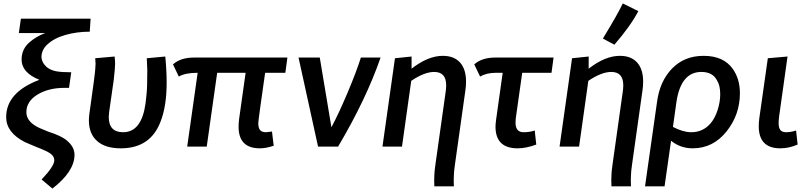

<svg xmlns="http://www.w3.org/2000/svg" viewBox="-20 -856 4718 1121"><path d="M286 245Q415 145 415 48Q415 2 372 -34Q342 -62 260 -88L210 -109Q134 -144 134 -201Q134 -264 198.5 -303.5Q263 -343 356 -343H383L396 -434Q339 -434 307.5 -440Q276 -446 253 -464Q222 -492 222 -527Q225 -568 256 -596Q295 -633 362 -652Q429 -671 504 -671L509 -747H102L90 -663H244Q191 -643 152 -609Q106 -569 106 -508Q106 -432 210 -390Q16 -317 16 -172Q16 -82 126 -26L192 2Q253 25 275 41Q297 57 297 80Q297 114 223 192Z M685 10Q858 10 917 -145Q953 -235 953 -374Q953 -444 945 -526L837 -516L840 -447Q840 -347 836 -310L830 -254Q807 -84 699 -84Q615 -84 615 -173L617 -200L644 -389Q652 -459 652 -483Q652 -505 649 -526L536 -516Q538 -494 538 -484Q538 -473 536 -451Q535 -425 502 -193Q499 -172 499 -153Q499 -75 547 -32.5Q595 10 685 10Z M1497 10Q1533 10 1578 -5L1568 -88Q1549 -85 1534 -84Q1509 -84 1498.5 -96.5Q1488 -109 1488 -137Q1488 -154 1528 -431H1646L1658 -520H1113Q1034 -520 990 -480L1024 -409Q1062 -431 1134 -431L1073 0H1187L1248 -431H1414L1376 -161Q1373 -137 1373 -116Q1373 10 1497 10Z M1954 0Q2119 -279 2202 -520H2087Q2061 -437 2008.5 -313Q1956 -189 1915 -113L1847 -520H1723L1837 0Z M2630 232 2629 199 2630 166Q2630 147 2637 99L2697 -327Q2701 -352 2701 -379Q2701 -452 2666 -491Q2631 -530 2565 -530Q2479 -530 2383 -455V-526L2286 -516L2213 0H2327L2381 -384Q2458 -436 2515 -436Q2585 -436 2585 -358Q2585 -341 2582 -320L2523 99Q2516 147 2516 166L2515 199L2516 232Z M3002 10Q3052 10 3111 -12L3102 -94Q3072 -84 3037 -84Q2990 -84 2990 -140Q2990 -158 2993 -177L3029 -431H3200L3212 -520H2872Q2793 -520 2749 -480L2783 -409Q2821 -431 2875 -431H2915L2877 -161Q2873 -131 2873 -117Q2873 10 3002 10Z M3664 232 3663 199 3664 166Q3664 147 3671 99L3731 -327Q3735 -352 3735 -379Q3735 -452 3700 -491Q3665 -530 3599 -530Q3513 -530 3417 -455V-526L3320 -516L3247 0H3361L3415 -384Q3492 -436 3549 -436Q3619 -436 3619 -358Q3619 -341 3616 -320L3557 99Q3550 147 3550 166L3549 199L3550 232ZM3567 -595Q3660 -702 3707 -791L3616 -836Q3590 -779 3500 -631Z M3860 232 3898 -34Q3953 10 4024 10Q4143 10 4221.5 -88Q4300 -186 4300 -312Q4300 -394 4259 -453Q4205 -530 4088 -530Q3976 -530 3904 -456Q3832 -382 3816 -260L3746 232ZM4016 -84Q3968 -84 3909 -115L3930 -265Q3957 -436 4075 -436Q4141 -436 4166 -387Q4185 -358 4185 -306Q4185 -261 4170 -214Q4155 -167 4129 -136Q4084 -84 4016 -84Z M4536 10Q4586 10 4637 -12L4628 -94Q4597 -84 4570 -84Q4546 -84 4536 -97Q4526 -110 4526 -138Q4526 -154 4529 -177L4578 -526L4463 -516L4413 -164Q4410 -140 4410 -119Q4410 10 4536 10Z"/></svg>

Font: Brisa Sans Medium
Style: Italic
Weight: 600
Italic angle: -8°
Designer: Dalton Maag Ltd
Foundry: Dalton Maag Ltd
Version: Version 1.101;July 10, 2019;FontCreator 11.5.0.2425 64-bit